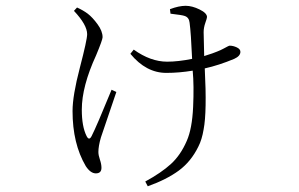

<svg xmlns="http://www.w3.org/2000/svg" viewBox="-20 -571 1040 668"><path d="M368.2 -258.8 384.8 -251Q331.1 -93.8 331.1 -92.8Q322.3 -62.5 322.3 -42Q322.3 -31.2 327.6 -15.6Q333 0 333 12.7Q333 32.2 313.5 32.2Q294.9 32.2 278.3 6.8Q232.4 -71.3 232.4 -184.6Q232.4 -238.3 257.8 -335.4Q283.2 -432.6 283.2 -452.1Q283.2 -484.4 237.3 -533.2L248 -544.9Q269.5 -535.2 285.2 -523.4Q301.8 -510.7 319.3 -486.8Q336.9 -462.9 336.9 -441.4Q336.9 -432.6 314.5 -378.9Q264.6 -270.5 264.6 -189.5Q264.6 -130.9 281.2 -97.7Q290 -80.1 298.8 -97.7Q315.4 -129.9 368.2 -258.8ZM573.2 -523.4 571.3 -539.1Q602.5 -550.8 626 -550.8Q648.4 -550.8 674.3 -538.1Q700.2 -525.4 700.2 -511.7Q700.2 -507.8 694.3 -491.2Q688.5 -474.6 688.5 -459Q688.5 -442.4 690.4 -376Q724.6 -386.7 735.4 -391.6Q748 -396.5 757.8 -401.9Q767.6 -407.2 772.5 -409.7Q777.3 -412.1 779.3 -412.1Q791 -412.1 803.7 -406.2Q816.4 -400.4 816.4 -390.6Q816.4 -376 794.9 -366.2Q741.2 -343.8 692.4 -333Q700.2 -181.6 688.5 -121.1Q682.6 -85 669.9 -60.5Q644.5 -8.8 602.1 22.5Q559.6 53.7 494.1 77.1L485.4 60.5Q541 30.3 574.7 -0.5Q608.4 -31.2 629.9 -81.1Q648.4 -123 651.9 -198.7Q655.3 -274.4 650.4 -325.2Q603.5 -317.4 558.6 -317.4Q488.3 -317.4 433.6 -383.8L445.3 -398.4Q503.9 -356.4 561.5 -356.4Q599.6 -356.4 648.4 -366.2Q644.5 -456.1 639.6 -492.2Q637.7 -510.7 622.1 -515.6Q614.3 -518.6 573.2 -523.4Z"/></svg>

Font: GenYoMin TW TTF ExtraLight
Style: Regular
Weight: 250
Version: Version 1.300